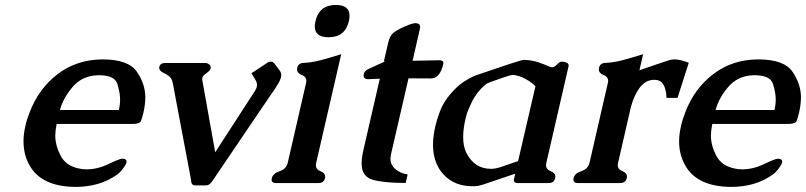

<svg xmlns="http://www.w3.org/2000/svg" viewBox="-20 -713 3182 758"><path d="M384.8 -478.5Q486.8 -478.5 520.3 -429.9Q553.7 -381.3 553.7 -328.6Q553.7 -300.8 546.4 -269Q541.5 -249 537.1 -236.3Q532.7 -223.6 502.4 -223.6H203.6Q198.7 -199.7 198.2 -178.2Q198.2 -139.2 219 -98.9Q239.7 -58.6 291 -47.9Q305.7 -44.4 321.8 -44.4Q364.7 -44.4 408.4 -65.4Q452.1 -86.4 462.4 -86.4Q472.7 -86.4 476.8 -82.3Q481 -78.1 479 -70.8Q477.1 -63 467.3 -49.8Q457.5 -36.6 452.4 -32.2Q447.3 -27.8 443.4 -24.4Q375 24.9 277.8 24.9Q143.1 23.9 96.2 -61Q72.8 -103 72.8 -154.8Q72.8 -183.6 80.1 -215.3Q85.9 -241.7 97.2 -270Q132.8 -363.3 207.5 -420.4Q282.2 -477.5 382.8 -478.5ZM449.2 -278.8Q454.1 -299.8 454.1 -320.8Q454.1 -346.7 443.4 -381.3Q432.6 -416 371.6 -416H366.2Q304.7 -414.1 266.8 -369.9Q229 -325.7 216.8 -278.8Z M778.8 -396 829.6 -111.8 985.8 -353Q991.7 -361.8 993.7 -370.1Q997.1 -384.3 988.3 -397.9L972.7 -423.8L1032.7 -463.4Q1040 -469.7 1048.3 -469.7Q1057.6 -469.7 1063.5 -461.9L1084.5 -434.1Q1089.8 -426.3 1090.3 -416.5Q1090.3 -412.1 1088.9 -406.7Q1086.9 -398.4 1081.1 -387.7Q1067.9 -364.3 1044.9 -332.5L817.9 2.4Q813.5 8.3 809.1 12.7Q801.3 19 792.5 19H751.5Q740.7 19 737.3 11.7Q735.4 9.3 734.6 2.2Q733.9 -4.9 733.4 -7.3L661.6 -387.7Q658.2 -403.3 647.5 -412.1Q640.1 -418 630.6 -422.6Q621.1 -427.2 615.7 -431.6Q611.3 -435.1 608.4 -442.9Q608.4 -446.8 608.9 -449.2Q609.4 -451.7 611.3 -455.6Q618.7 -464.4 630.9 -464.4H791Q798.3 -464.4 805.2 -459.5Q810.5 -454.1 812 -448.7Q812 -445.3 812 -443.4Q810.1 -435.5 800.3 -428.2Q782.7 -415 781.2 -412.1Q779.8 -409.2 778.8 -405.3Q777.3 -400.9 778.8 -396Z M1306.2 -693.4Q1359.9 -693.4 1359.9 -650.9Q1359.9 -641.6 1357.4 -629.9Q1342.8 -565.9 1276.9 -565.9Q1223.1 -565.9 1222.7 -608.4Q1222.7 -618.2 1225.6 -629.9Q1240.2 -693.4 1306.2 -693.4ZM1228.5 -71.3Q1227.5 -65.9 1227.1 -61.5Q1227.1 -43.9 1245.1 -37.1Q1263.7 -29.8 1263.7 -15.6Q1263.7 -12.7 1263.2 -9.8Q1258.8 9.8 1236.3 9.8H1070.8Q1052.2 9.8 1052.2 -3.9Q1052.2 -6.8 1053.2 -9.8Q1057.6 -28.3 1084 -37.1Q1110.4 -45.9 1116.2 -71.3L1188 -383.8Q1189 -388.7 1189.5 -393.1Q1189.5 -410.2 1171.4 -417Q1152.8 -424.3 1152.8 -439Q1152.8 -441.9 1153.3 -444.8Q1157.7 -464.8 1180.2 -464.8Q1211.4 -466.3 1243.2 -474.6Q1275.4 -482.9 1327.1 -499Z M1433.6 -400.4Q1415 -400.4 1415.5 -415Q1415.5 -417.5 1416 -419.9V-420.9Q1418.9 -434.1 1436.5 -441.4Q1446.8 -445.8 1468.3 -456.1Q1489.7 -466.3 1496.6 -468.8Q1499 -469.7 1499 -470.2Q1499 -471.2 1495.6 -471.2L1512.7 -544.9Q1519 -572.8 1533.9 -584.2Q1548.8 -595.7 1578.6 -608.6Q1608.4 -621.6 1619.6 -621.6Q1638.7 -621.6 1638.7 -606.4Q1638.7 -603 1637.7 -599.1L1608.9 -473.1L1713.9 -475.1Q1730.5 -475.1 1730.5 -464.4Q1730.5 -462.4 1730 -460.4Q1726.6 -445.3 1721.7 -434.6Q1707.5 -403.3 1680.7 -403.3L1592.8 -403.8L1524.4 -107.4Q1522 -96.2 1521.5 -86.4Q1521.5 -62 1541.3 -45.2Q1561 -28.3 1589.4 -24.4L1581.5 9.3Q1494.6 9.3 1451.2 -3.4Q1407.7 -16.1 1407.7 -67.4Q1407.7 -90.3 1415 -122.1L1479.5 -402.3Z M1855 22H1834.5Q1760.3 18.1 1719.2 -38.6Q1689.5 -80.6 1689.5 -141.6Q1689.5 -175.3 1698.7 -214.8Q1704.6 -240.7 1717.3 -274.7Q1730 -308.6 1758.1 -341.6Q1786.1 -374.5 1812 -390.9Q1837.9 -407.2 1854.5 -414.1Q2036.1 -476.6 2046.9 -476.6H2049.8Q2082.5 -475.1 2106.2 -466.8Q2129.9 -458.5 2142.1 -452.9Q2154.3 -447.3 2161.6 -447.3Q2168.5 -447.3 2182.1 -461.4Q2190.4 -469.7 2198.2 -469.7Q2206.1 -469.7 2215.6 -466.1Q2225.1 -462.4 2225.1 -454.1Q2225.1 -451.7 2224.1 -449.2L2137.2 -71.3Q2136.2 -65.9 2135.7 -61.5Q2135.7 -43.9 2154.1 -37.1Q2172.4 -30.3 2172.4 -15.6Q2172.4 -12.7 2171.9 -9.8Q2167.5 9.8 2144.5 9.8H2025.9Q2005.4 9.8 2009.3 -6.3L2014.2 -27.3L1887.2 15.6Q1867.7 22 1855 22ZM2003.4 -417Q1995.6 -417 1963.6 -405.8Q1931.6 -394.5 1917 -389.4Q1902.3 -384.3 1895.5 -378.4Q1860.4 -348.1 1842.3 -309.3Q1824.2 -270.5 1821.8 -259.8L1817.9 -244.1Q1808.6 -204.6 1808.6 -173.8Q1808.6 -172.4 1808.6 -170.9Q1808.6 -134.3 1821.3 -109.4Q1853 -46.4 1918.9 -46.4Q1935.5 -46.4 1959.2 -54.2Q1982.9 -62 2025.4 -77.1L2093.8 -372.1Q2081.5 -386.7 2054.4 -401.4Q2027.3 -416 2004.9 -417Z M2470.7 -290.5 2420.4 -71.3Q2418.9 -65.9 2418.9 -61.5Q2418.9 -44.4 2437 -37.4Q2455.1 -30.3 2455.1 -16.1Q2455.1 -13.2 2454.6 -10.3Q2450.2 9.8 2427.7 9.8H2262.2Q2243.7 9.8 2243.7 -3.9Q2243.7 -6.8 2244.6 -10.3Q2249 -28.8 2275.4 -37.4Q2301.8 -45.9 2307.6 -71.3L2379.4 -383.8Q2380.4 -388.7 2380.9 -393.1Q2380.9 -410.2 2362.5 -417.2Q2344.2 -424.3 2344.2 -439Q2344.2 -441.9 2344.7 -444.8Q2349.1 -464.8 2371.6 -464.8Q2402.3 -466.3 2434.6 -474.6Q2466.8 -482.9 2519 -499L2504.4 -435.5L2559.6 -454.6Q2600.6 -468.8 2623.5 -476.1Q2632.8 -478.5 2643.6 -478.5Q2664.1 -478.5 2699.2 -465.3L2654.8 -326.7H2611.3Q2608.9 -397.9 2564.5 -397.9Q2559.6 -397.9 2555.2 -397.5Q2524.4 -394 2503.4 -364Q2482.4 -334 2470.7 -290.5Z M2973.1 -478.5Q3075.2 -478.5 3108.6 -429.9Q3142.1 -381.3 3142.1 -328.6Q3142.1 -300.8 3134.8 -269Q3129.9 -249 3125.5 -236.3Q3121.1 -223.6 3090.8 -223.6H2792Q2787.1 -199.7 2786.6 -178.2Q2786.6 -139.2 2807.4 -98.9Q2828.1 -58.6 2879.4 -47.9Q2894 -44.4 2910.2 -44.4Q2953.1 -44.4 2996.8 -65.4Q3040.5 -86.4 3050.8 -86.4Q3061 -86.4 3065.2 -82.3Q3069.3 -78.1 3067.4 -70.8Q3065.4 -63 3055.7 -49.8Q3045.9 -36.6 3040.8 -32.2Q3035.6 -27.8 3031.7 -24.4Q2963.4 24.9 2866.2 24.9Q2731.4 23.9 2684.6 -61Q2661.1 -103 2661.1 -154.8Q2661.1 -183.6 2668.5 -215.3Q2674.3 -241.7 2685.5 -270Q2721.2 -363.3 2795.9 -420.4Q2870.6 -477.5 2971.2 -478.5ZM3037.6 -278.8Q3042.5 -299.8 3042.5 -320.8Q3042.5 -346.7 3031.7 -381.3Q3021 -416 2960 -416H2954.6Q2893.1 -414.1 2855.2 -369.9Q2817.4 -325.7 2805.2 -278.8Z"/></svg>

Font: Caudex
Style: Bold
Weight: 700
Italic angle: -13°
Version: Version 1.04